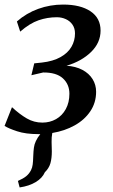

<svg xmlns="http://www.w3.org/2000/svg" viewBox="-20 -578 494 841"><path d="M401 -176Q401 -128.5 375.8 -90.8Q350.5 -53 307 -28.8Q263.5 -4.5 209 4.5Q205.5 23 206 44.5Q207 72.5 207 85.5Q207 115.5 200.8 137.2Q194.5 159 176.5 176.5Q165.5 202 136.5 219.5Q107.5 237 66 243L58.5 214.5Q81.5 204.5 94.8 193.8Q108 183 116 167Q121.5 156 123.2 142.5Q125 129 125.5 108.5Q126.5 82.5 128.5 69Q132 40 156.5 9.5H148.5Q92.5 9.5 54.8 -3Q17 -15.5 0 -26.5L32.5 -108.5Q66.5 -77 97.8 -59Q129 -41 165.5 -41Q198.5 -41 225.5 -56.2Q252.5 -71.5 268.2 -100.2Q284 -129 284 -167.5Q284 -208.5 255.5 -234.8Q227 -261 169 -260.5L117.5 -248.5L130 -300.5L163.5 -304Q212.5 -309.5 245 -327.8Q277.5 -346 293 -373Q308.5 -400 308.5 -431.5Q308.5 -454 297.5 -470Q286.5 -486 268.2 -494.2Q250 -502.5 229 -502.5Q187.5 -502.5 149 -489.2Q110.5 -476 68.5 -439.5L54 -484Q95.5 -520.5 147.5 -539.2Q199.5 -558 256.5 -558Q332.5 -558 376.5 -528.5Q420.5 -499 420.5 -444Q420.5 -391 379.2 -350.5Q338 -310 271.5 -290Q311.5 -287.5 340.8 -272Q370 -256.5 385.5 -231.5Q401 -206.5 401 -176Z"/></svg>

Font: Merriweather Text
Style: Italic
Weight: 400
Italic angle: -7.8°
Designer: Eben Sorkin
Foundry: Eben Sorkin
Version: Version 2.100